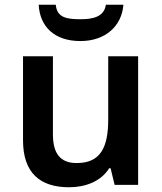

<svg xmlns="http://www.w3.org/2000/svg" viewBox="-20 -872 682 809"><path d="M500 -852H426C419 -800 369 -791 320 -791C262 -791 220 -797 215 -852H143C148 -759 210 -699 319 -699C424 -699 493 -762 500 -852ZM562 -635H436V-370C436 -251 404 -185 303 -185C234 -185 203 -225 203 -306V-635H77V-281C77 -143 149 -83 271 -83C339 -83 405 -107 440 -163H446L463 -93H562Z"/></svg>

Font: Noto Sans Kannada UI SemiBold
Style: Regular
Weight: 600
Designer: Jelle Bosma - Monotype Design Team
Foundry: Monotype Imaging Inc.
Version: Version 2.005